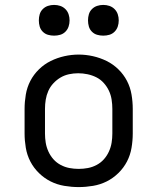

<svg xmlns="http://www.w3.org/2000/svg" viewBox="-20 -753 640 781"><path d="M300 8Q271 8 241.5 3Q212 -2 186 -15Q160 -28 138.5 -49Q117 -70 103.5 -96Q90 -122 85 -151.5Q80 -181 80 -210V-310Q80 -339 85 -368.5Q90 -398 103.5 -424Q117 -450 138.5 -471Q160 -492 186.5 -505Q213 -518 242 -524.5Q271 -531 300 -531Q329 -531 358 -524.5Q387 -518 413.5 -505Q440 -492 461.5 -471Q483 -450 496.5 -424Q510 -398 515 -368.5Q520 -339 520 -310V-210Q520 -181 515 -151.5Q510 -122 496.5 -96Q483 -70 461.5 -49Q440 -28 414 -15Q388 -2 358.5 3Q329 8 300 8ZM300 -66Q319 -66 337.5 -69.5Q356 -73 373 -82Q390 -91 402.5 -105Q415 -119 423 -136.5Q431 -154 434 -172.5Q437 -191 437 -210V-310Q437 -329 434 -348Q431 -367 423 -384Q415 -401 402 -415.5Q389 -430 372 -438.5Q355 -447 336 -451Q317 -455 298 -455Q279 -455 260.5 -451Q242 -447 226 -437.5Q210 -428 197 -414Q184 -400 176.5 -383Q169 -366 166 -347.5Q163 -329 163 -310V-210Q163 -191 166 -172.5Q169 -154 177 -136.5Q185 -119 197.5 -105Q210 -91 227 -82Q244 -73 262.5 -69.5Q281 -66 300 -66ZM400 -608Q387 -608 375 -611.5Q363 -615 354 -624Q345 -633 341.5 -645Q338 -657 338 -670Q338 -683 341.5 -695Q345 -707 354 -716Q363 -725 375 -729Q387 -733 400 -733Q413 -733 425 -729Q437 -725 446 -716Q455 -707 459 -695Q463 -683 463 -670Q463 -657 459 -645Q455 -633 446 -624Q437 -615 425 -611.5Q413 -608 400 -608ZM200 -608Q187 -608 175 -611.5Q163 -615 154 -624Q145 -633 141.5 -645Q138 -657 138 -670Q138 -683 141.5 -695Q145 -707 154 -716Q163 -725 175 -729Q187 -733 200 -733Q213 -733 225 -729Q237 -725 246 -716Q255 -707 259 -695Q263 -683 263 -670Q263 -657 259 -645Q255 -633 246 -624Q237 -615 225 -611.5Q213 -608 200 -608Z"/></svg>

Font: Zed Mono Extended
Style: Regular
Weight: 400
Width: 7
Monospace: yes
Designer: Belleve Invis
Foundry: Belleve Invis
Version: Version 1.0.0; ttfautohint (v1.8.4)